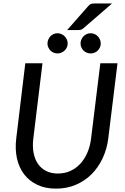

<svg xmlns="http://www.w3.org/2000/svg" viewBox="-20 -1084 726 1112"><path d="M66.5 0ZM315 -79Q354.5 -79 387.5 -94Q420.5 -109 445.2 -135.8Q470 -162.5 486 -199.8Q502 -237 507.5 -281.5L561 -717.5H660.5L607 -281.5Q599 -219.5 574 -166.5Q549 -113.5 509.8 -74.5Q470.5 -35.5 418.5 -13.5Q366.5 8.5 304.5 8.5Q243 8.5 196.2 -13.5Q149.5 -35.5 119.8 -74.5Q90 -113.5 78.2 -166.5Q66.5 -219.5 74 -281.5L126.5 -717.5H226L173 -282Q167.5 -237.5 174.2 -200.2Q181 -163 199.2 -136Q217.5 -109 246.5 -94Q275.5 -79 315 -79ZM629 -1064 463.5 -920.5Q455 -913.5 448.2 -911.8Q441.5 -910 431.5 -910H369L489.5 -1047Q499 -1058.5 507.2 -1061.2Q515.5 -1064 531 -1064ZM372 -832Q372 -820 367.2 -809.5Q362.5 -799 354.2 -791.2Q346 -783.5 335.2 -779Q324.5 -774.5 312.5 -774.5Q301 -774.5 290.5 -779Q280 -783.5 272.2 -791.2Q264.5 -799 259.8 -809.5Q255 -820 255 -832Q255 -844 259.8 -855Q264.5 -866 272.2 -874Q280 -882 290.5 -886.8Q301 -891.5 312.5 -891.5Q324.5 -891.5 335.2 -886.8Q346 -882 354.2 -874Q362.5 -866 367.2 -855Q372 -844 372 -832ZM563.5 -832Q563.5 -820 558.8 -809.5Q554 -799 546.2 -791.2Q538.5 -783.5 527.8 -779Q517 -774.5 505 -774.5Q493 -774.5 482.2 -779Q471.5 -783.5 463.8 -791.2Q456 -799 451.2 -809.5Q446.5 -820 446.5 -832Q446.5 -844 451.2 -855Q456 -866 463.8 -874Q471.5 -882 482.2 -886.8Q493 -891.5 505 -891.5Q517 -891.5 527.8 -886.8Q538.5 -882 546.2 -874Q554 -866 558.8 -855Q563.5 -844 563.5 -832Z"/></svg>

Font: Lato Medium
Style: Italic
Weight: 500
Italic angle: -7°
Designer: Lukasz Dziedzic
Foundry: tyPoland Lukasz Dziedzic
Version: Version 2.006; 2014-01-15